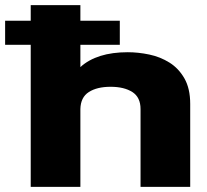

<svg xmlns="http://www.w3.org/2000/svg" viewBox="-68 -730 810 750"><path d="M52 0V-555H-48V-649H52V-710H246V-649H400V-555H246V-468Q310 -526 431 -526Q472 -526 515 -517Q558 -508 594 -485.5Q630 -463 652.5 -423.5Q675 -384 675 -324V0H481V-304Q481 -350 449 -370.5Q417 -391 364 -391Q311 -391 279 -370.5Q247 -350 246 -304V0Z"/></svg>

Font: Special Gothic Extended Bold
Style: Regular
Weight: 700
Width: 7
Designer: Alistair McCready
Foundry: Monolith
Version: Version 1.000; ttfautohint (v1.8.4.7-5d5b)